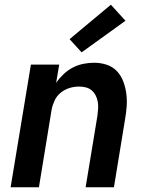

<svg xmlns="http://www.w3.org/2000/svg" viewBox="-20 -794 640 814"><path d="M25 0 111 -520H231L218 -443Q232 -463 250 -480Q268 -497 289.5 -508Q311 -519 334 -523.5Q357 -528 379 -528Q407 -528 432.5 -519.5Q458 -511 475.5 -492.5Q493 -474 502.5 -449Q512 -424 515.5 -397Q519 -370 517 -342.5Q515 -315 510 -287L463 0H343L393 -303Q395 -318 396 -333Q397 -348 394.5 -362.5Q392 -377 385.5 -389.5Q379 -402 368.5 -411Q358 -420 344 -423.5Q330 -427 315 -427Q295 -427 275 -421Q255 -415 238 -401.5Q221 -388 212 -369Q203 -350 199 -330L145 0ZM326 -572 275 -628 450 -774 512 -706Z"/></svg>

Font: Iosevka SS04 Extended Oblique
Style: Bold
Weight: 700
Width: 7
Italic angle: -9°
Monospace: yes
Designer: Belleve Invis
Foundry: Belleve Invis
Version: Version 19.0.0; ttfautohint (v1.8.4)